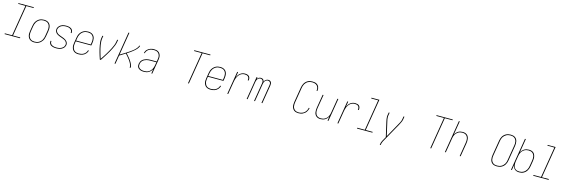

<svg xmlns="http://www.w3.org/2000/svg" viewBox="64 -2369 12371 4210"><g transform="rotate(15 6250.0 -264.0)"><path d="M371 0H21V-18H187L302 -717H138V-735H488V-717H322L207 -18H371Z M695 8Q668 8 642 1.5Q616 -5 595.5 -20Q575 -35 561.5 -57Q548 -79 542 -105Q536 -131 537.5 -158.5Q539 -186 543 -213L563 -333Q567 -359 575 -384Q583 -409 597.5 -432Q612 -455 632 -474Q652 -493 676 -505.5Q700 -518 726 -523Q752 -528 778 -528Q805 -528 831.5 -521.5Q858 -515 878.5 -500Q899 -485 912.5 -463Q926 -441 931.5 -415Q937 -389 936 -361.5Q935 -334 931 -307L911 -187Q906 -161 898 -136Q890 -111 875.5 -88Q861 -65 841 -46Q821 -27 797 -14.5Q773 -2 747 3Q721 8 695 8ZM696 -10Q719 -10 743 -14.5Q767 -19 789 -30.5Q811 -42 829.5 -60Q848 -78 860.5 -99Q873 -120 880 -143.5Q887 -167 891 -190L911 -310Q915 -334 916 -358.5Q917 -383 912.5 -406.5Q908 -430 896.5 -450Q885 -470 867 -484Q849 -498 825.5 -504Q802 -510 777 -510Q754 -510 730.5 -505.5Q707 -501 685 -489.5Q663 -478 644.5 -460Q626 -442 613.5 -421Q601 -400 593.5 -376.5Q586 -353 582 -330L562 -210Q559 -186 557.5 -161.5Q556 -137 561 -113.5Q566 -90 577.5 -70Q589 -50 606.5 -36Q624 -22 647.5 -16Q671 -10 696 -10Z M1194 8Q1173 8 1153 6Q1133 4 1114.5 -1.5Q1096 -7 1079 -16.5Q1062 -26 1050.5 -40.5Q1039 -55 1034 -74.5Q1029 -94 1033 -114L1034 -120H1053L1052 -115Q1049 -97 1053.5 -80.5Q1058 -64 1068.5 -51.5Q1079 -39 1094.5 -31Q1110 -23 1126 -18Q1142 -13 1159.5 -11.5Q1177 -10 1195 -10Q1213 -10 1231.5 -11.5Q1250 -13 1268 -18Q1286 -23 1303 -31.5Q1320 -40 1335 -53Q1350 -66 1359.5 -83Q1369 -100 1372 -117Q1376 -141 1367.5 -162Q1359 -183 1343.5 -198Q1328 -213 1307.5 -222.5Q1287 -232 1266.5 -240Q1246 -248 1224.5 -255Q1203 -262 1183 -271Q1163 -280 1144.5 -292Q1126 -304 1113 -321Q1100 -338 1093.5 -360Q1087 -382 1091 -405Q1094 -425 1104 -443.5Q1114 -462 1129 -477Q1144 -492 1162.5 -502Q1181 -512 1200.5 -518Q1220 -524 1240 -526Q1260 -528 1279 -528Q1299 -528 1318.5 -526Q1338 -524 1356.5 -518.5Q1375 -513 1390.5 -503Q1406 -493 1417 -478Q1428 -463 1432 -444.5Q1436 -426 1433 -406L1432 -400H1413L1414 -405Q1417 -422 1413 -438.5Q1409 -455 1399 -467.5Q1389 -480 1375 -488.5Q1361 -497 1345.5 -502Q1330 -507 1312.5 -508.5Q1295 -510 1278 -510Q1261 -510 1243 -508Q1225 -506 1208 -501Q1191 -496 1174.5 -487.5Q1158 -479 1144.5 -466Q1131 -453 1121.5 -436.5Q1112 -420 1109 -403Q1105 -379 1114 -358Q1123 -337 1138.5 -322Q1154 -307 1173.5 -297.5Q1193 -288 1214.5 -280Q1236 -272 1256.5 -265Q1277 -258 1297.5 -249Q1318 -240 1336 -228Q1354 -216 1368 -199Q1382 -182 1388.5 -160.5Q1395 -139 1391 -115Q1387 -95 1376.5 -76Q1366 -57 1350 -42Q1334 -27 1314.5 -17Q1295 -7 1275 -1.5Q1255 4 1234.5 6Q1214 8 1194 8Z M1696 8Q1668 8 1642.5 1.5Q1617 -5 1596 -20Q1575 -35 1562 -57Q1549 -79 1542.5 -105Q1536 -131 1537.5 -158.5Q1539 -186 1543 -213L1563 -333Q1567 -359 1575 -384Q1583 -409 1597.5 -432Q1612 -455 1632 -474Q1652 -493 1676 -505.5Q1700 -518 1726 -523Q1752 -528 1777 -528Q1805 -528 1831 -521.5Q1857 -515 1878 -500Q1899 -485 1912.5 -463Q1926 -441 1931.5 -415Q1937 -389 1936 -361.5Q1935 -334 1931 -307L1921 -251H1569L1562 -210Q1559 -186 1557.5 -161Q1556 -136 1561.5 -113Q1567 -90 1578.5 -69.5Q1590 -49 1608 -35.5Q1626 -22 1649.5 -16Q1673 -10 1697 -10Q1726 -10 1754.5 -15.5Q1783 -21 1809.5 -36.5Q1836 -52 1855 -77Q1874 -102 1880 -130H1899Q1895 -109 1884 -89Q1873 -69 1857.5 -52Q1842 -35 1822.5 -23Q1803 -11 1781.5 -4Q1760 3 1738.5 5.5Q1717 8 1696 8ZM1572 -269H1904L1911 -310Q1915 -334 1916 -359Q1917 -384 1912.5 -407Q1908 -430 1896.5 -450Q1885 -470 1867 -484Q1849 -498 1825.5 -504Q1802 -510 1777 -510Q1754 -510 1730.5 -505.5Q1707 -501 1685 -489.5Q1663 -478 1644.5 -460Q1626 -442 1613.5 -421Q1601 -400 1593.5 -376.5Q1586 -353 1582 -330Z M2205 0H2183Q2170 -37 2158 -74.5Q2146 -112 2135.5 -150Q2125 -188 2115.5 -227Q2106 -266 2099.5 -305.5Q2093 -345 2089.5 -385.5Q2086 -426 2093 -468L2102 -520H2122L2113 -468Q2107 -428 2109.5 -389Q2112 -350 2118 -312.5Q2124 -275 2133 -238Q2142 -201 2152 -164.5Q2162 -128 2173 -92Q2184 -56 2196 -20Q2220 -56 2243.5 -92Q2267 -128 2289 -164Q2311 -200 2332 -237Q2353 -274 2372 -312Q2391 -350 2407 -389Q2423 -428 2429 -468L2438 -520H2458L2449 -468Q2442 -426 2425.5 -385.5Q2409 -345 2389.5 -305.5Q2370 -266 2347.5 -227Q2325 -188 2301.5 -150Q2278 -112 2254 -74.5Q2230 -37 2205 0Z M2516 0 2637 -735H2657L2572 -218Q2592 -231 2613 -243.5Q2634 -256 2654.5 -268.5Q2675 -281 2696 -294Q2717 -307 2737 -320Q2757 -333 2776.5 -347Q2796 -361 2816 -375.5Q2836 -390 2854.5 -405.5Q2873 -421 2889.5 -439Q2906 -457 2920 -477.5Q2934 -498 2938 -520H2958Q2954 -500 2943 -481.5Q2932 -463 2918 -446.5Q2904 -430 2888.5 -415.5Q2873 -401 2856 -387Q2839 -373 2822 -360Q2805 -347 2787.5 -334.5Q2770 -322 2752 -310Q2734 -298 2716 -287Q2730 -272 2743.5 -256Q2757 -240 2770.5 -224Q2784 -208 2797 -191.5Q2810 -175 2822 -157.5Q2834 -140 2844.5 -122Q2855 -104 2863.5 -84.5Q2872 -65 2878 -44Q2884 -23 2880 0H2860Q2863 -22 2858 -42.5Q2853 -63 2844.5 -82Q2836 -101 2825.5 -118.5Q2815 -136 2803.5 -152.5Q2792 -169 2779.5 -185Q2767 -201 2754 -216.5Q2741 -232 2727.5 -247Q2714 -262 2701 -277Q2667 -256 2634 -235.5Q2601 -215 2568 -195L2536 0Z M3187 8Q3165 8 3144 5.5Q3123 3 3104 -4Q3085 -11 3068.5 -23Q3052 -35 3041.5 -52Q3031 -69 3028.5 -90.5Q3026 -112 3030 -133Q3034 -157 3044.5 -180.5Q3055 -204 3073.5 -222Q3092 -240 3115 -252Q3138 -264 3162 -271Q3186 -278 3210.5 -280.5Q3235 -283 3259 -283H3399L3407 -334Q3411 -357 3411.5 -379.5Q3412 -402 3406 -422.5Q3400 -443 3388 -460.5Q3376 -478 3358.5 -489.5Q3341 -501 3319 -505.5Q3297 -510 3275 -510Q3247 -510 3218.5 -504.5Q3190 -499 3164.5 -483.5Q3139 -468 3121 -443Q3103 -418 3097 -390H3078Q3083 -411 3092.5 -431Q3102 -451 3117.5 -467.5Q3133 -484 3152.5 -496Q3172 -508 3192.5 -515.5Q3213 -523 3234 -525.5Q3255 -528 3276 -528Q3302 -528 3326 -523Q3350 -518 3370 -505.5Q3390 -493 3404 -473.5Q3418 -454 3424.5 -430.5Q3431 -407 3431 -382Q3431 -357 3427 -331L3372 0H3352L3369 -103Q3356 -78 3336.5 -56Q3317 -34 3292.5 -19Q3268 -4 3240.5 2Q3213 8 3187 8ZM3190 -10Q3214 -10 3238 -15Q3262 -20 3283.5 -32Q3305 -44 3323 -62.5Q3341 -81 3353.5 -102.5Q3366 -124 3373 -147.5Q3380 -171 3384 -194L3396 -265H3259Q3237 -265 3215 -263Q3193 -261 3171.5 -255Q3150 -249 3128.5 -238.5Q3107 -228 3090 -212Q3073 -196 3063 -175Q3053 -154 3050 -132Q3046 -113 3048.5 -94.5Q3051 -76 3060.5 -61Q3070 -46 3085 -36Q3100 -26 3117 -20Q3134 -14 3152.5 -12Q3171 -10 3190 -10Z M4184 0 4302 -717H4128L4131 -735H4499L4496 -717H4322L4204 0Z M4696 8Q4668 8 4642.5 1.5Q4617 -5 4596 -20Q4575 -35 4562 -57Q4549 -79 4542.5 -105Q4536 -131 4537.5 -158.5Q4539 -186 4543 -213L4563 -333Q4567 -359 4575 -384Q4583 -409 4597.5 -432Q4612 -455 4632 -474Q4652 -493 4676 -505.5Q4700 -518 4726 -523Q4752 -528 4777 -528Q4805 -528 4831 -521.5Q4857 -515 4878 -500Q4899 -485 4912.5 -463Q4926 -441 4931.5 -415Q4937 -389 4936 -361.5Q4935 -334 4931 -307L4921 -251H4569L4562 -210Q4559 -186 4557.5 -161Q4556 -136 4561.5 -113Q4567 -90 4578.5 -69.5Q4590 -49 4608 -35.5Q4626 -22 4649.5 -16Q4673 -10 4697 -10Q4726 -10 4754.5 -15.5Q4783 -21 4809.5 -36.5Q4836 -52 4855 -77Q4874 -102 4880 -130H4899Q4895 -109 4884 -89Q4873 -69 4857.5 -52Q4842 -35 4822.5 -23Q4803 -11 4781.5 -4Q4760 3 4738.5 5.5Q4717 8 4696 8ZM4572 -269H4904L4911 -310Q4915 -334 4916 -359Q4917 -384 4912.5 -407Q4908 -430 4896.5 -450Q4885 -470 4867 -484Q4849 -498 4825.5 -504Q4802 -510 4777 -510Q4754 -510 4730.5 -505.5Q4707 -501 4685 -489.5Q4663 -478 4644.5 -460Q4626 -442 4613.5 -421Q4601 -400 4593.5 -376.5Q4586 -353 4582 -330Z M5076 0 5162 -520H5182L5162 -398Q5173 -424 5190 -448.5Q5207 -473 5230.5 -491.5Q5254 -510 5281.5 -519Q5309 -528 5337 -528Q5364 -528 5389.5 -521.5Q5415 -515 5432 -497.5Q5449 -480 5453.5 -454Q5458 -428 5453 -401H5433Q5437 -424 5433.5 -446.5Q5430 -469 5415 -484Q5400 -499 5378.5 -504.5Q5357 -510 5334 -510Q5309 -510 5283 -501.5Q5257 -493 5236 -476Q5215 -459 5198.5 -436.5Q5182 -414 5171.5 -389.5Q5161 -365 5154.5 -339.5Q5148 -314 5144 -289L5096 0Z M5516 0 5602 -520H5622L5615 -478Q5622 -489 5631 -499Q5640 -509 5651.5 -515.5Q5663 -522 5675.5 -525Q5688 -528 5700 -528Q5715 -528 5729 -523.5Q5743 -519 5752.5 -510Q5762 -501 5767 -488Q5772 -475 5774 -461Q5780 -475 5789.5 -488Q5799 -501 5812 -510Q5825 -519 5839.5 -523.5Q5854 -528 5869 -528Q5889 -528 5907 -518.5Q5925 -509 5933.5 -491.5Q5942 -474 5942.5 -453Q5943 -432 5940 -412L5872 0H5852L5920 -415Q5923 -432 5923 -449Q5923 -466 5915.5 -480Q5908 -494 5893.5 -502Q5879 -510 5862 -510Q5845 -510 5827 -501Q5809 -492 5797.5 -477Q5786 -462 5780 -444Q5774 -426 5771 -408L5704 0H5684L5752 -415Q5755 -432 5755 -449Q5755 -466 5747.5 -480Q5740 -494 5725.5 -502Q5711 -510 5694 -510Q5676 -510 5658.5 -501Q5641 -492 5629.5 -477Q5618 -462 5612 -444Q5606 -426 5603 -408L5536 0Z M6692 8Q6665 8 6639.5 2Q6614 -4 6593.5 -19Q6573 -34 6560 -55.5Q6547 -77 6541.5 -102Q6536 -127 6537 -154Q6538 -181 6542 -208L6599 -553Q6603 -578 6611.5 -602.5Q6620 -627 6634 -650Q6648 -673 6668 -691.5Q6688 -710 6711.5 -722Q6735 -734 6761 -738.5Q6787 -743 6811 -743Q6835 -743 6858 -739.5Q6881 -736 6900.5 -726.5Q6920 -717 6935.5 -701Q6951 -685 6959.5 -665Q6968 -645 6970.5 -622Q6973 -599 6969 -575L6968 -570H6949L6950 -575Q6955 -606 6948 -636Q6941 -666 6920.5 -687Q6900 -708 6870.5 -716.5Q6841 -725 6810 -725Q6787 -725 6764 -720.5Q6741 -716 6719.5 -705Q6698 -694 6680 -676.5Q6662 -659 6649.5 -638.5Q6637 -618 6630 -595.5Q6623 -573 6619 -550L6562 -205Q6558 -181 6557 -157Q6556 -133 6560.5 -110.5Q6565 -88 6577 -68Q6589 -48 6606.5 -34.5Q6624 -21 6646.5 -15.5Q6669 -10 6694 -10Q6725 -10 6758 -19.5Q6791 -29 6817.5 -50.5Q6844 -72 6860.5 -102.5Q6877 -133 6882 -165H6901Q6897 -142 6887.5 -118.5Q6878 -95 6864 -74.5Q6850 -54 6829.5 -37.5Q6809 -21 6786.5 -10.5Q6764 0 6740 4Q6716 8 6692 8Z M7192 8Q7165 8 7140.5 1Q7116 -6 7096.5 -21.5Q7077 -37 7065 -59.5Q7053 -82 7049 -107.5Q7045 -133 7046 -159.5Q7047 -186 7051 -213L7102 -520H7122L7070 -210Q7067 -186 7065.5 -162Q7064 -138 7068 -115Q7072 -92 7082 -71.5Q7092 -51 7109.5 -37Q7127 -23 7149.5 -16.5Q7172 -10 7196 -10Q7218 -10 7241.5 -15Q7265 -20 7286 -32Q7307 -44 7324.5 -61.5Q7342 -79 7354 -100Q7366 -121 7372.5 -143.5Q7379 -166 7383 -189L7438 -520H7458L7372 0H7352L7368 -99Q7356 -75 7337 -53.5Q7318 -32 7294.5 -18Q7271 -4 7244.5 2Q7218 8 7192 8Z M7576 0 7662 -520H7682L7662 -398Q7673 -424 7690 -448.5Q7707 -473 7730.5 -491.5Q7754 -510 7781.5 -519Q7809 -528 7837 -528Q7864 -528 7889.5 -521.5Q7915 -515 7932 -497.5Q7949 -480 7953.5 -454Q7958 -428 7953 -401H7933Q7937 -424 7933.5 -446.5Q7930 -469 7915 -484Q7900 -499 7878.5 -504.5Q7857 -510 7834 -510Q7809 -510 7783 -501.5Q7757 -493 7736 -476Q7715 -459 7698.5 -436.5Q7682 -414 7671.5 -389.5Q7661 -365 7654.5 -339.5Q7648 -314 7644 -289L7596 0Z M8371 0H8021V-18H8194L8309 -717H8152V-735H8332L8214 -18H8371Z M8595 215 8596 208Q8600 185 8605.5 163Q8611 141 8623 120L8680 19L8603 -316Q8597 -342 8592.5 -368.5Q8588 -395 8588 -423Q8588 -429 8588.5 -435Q8589 -441 8590 -447L8602 -520H8622L8610 -447Q8609 -441 8608.5 -435Q8608 -429 8608 -424Q8607 -397 8612 -371Q8617 -345 8623 -320L8694 -6L8871 -324Q8880 -339 8888 -354Q8896 -369 8903.5 -384Q8911 -399 8917 -415Q8923 -431 8926 -447L8938 -520H8958L8946 -447Q8943 -429 8936 -412.5Q8929 -396 8921.5 -380Q8914 -364 8906 -348Q8898 -332 8889 -316L8640 129Q8629 148 8624.5 168Q8620 188 8616 208L8615 215Z M9684 0 9802 -717H9628L9631 -735H9999L9996 -717H9822L9704 0Z M10016 0 10137 -735H10157L10105 -421Q10117 -445 10136.5 -466.5Q10156 -488 10179 -502Q10202 -516 10228.5 -522Q10255 -528 10281 -528Q10308 -528 10333 -521Q10358 -514 10377.5 -498.5Q10397 -483 10408.5 -460.5Q10420 -438 10424.5 -412.5Q10429 -387 10428 -360.5Q10427 -334 10423 -307L10372 0H10352L10403 -310Q10407 -334 10408.5 -358Q10410 -382 10406 -405Q10402 -428 10391.5 -448.5Q10381 -469 10364 -483Q10347 -497 10324 -503.5Q10301 -510 10277 -510Q10255 -510 10231.5 -505Q10208 -500 10187.5 -488Q10167 -476 10149.5 -458.5Q10132 -441 10120 -420Q10108 -399 10101 -376.5Q10094 -354 10091 -331L10036 0Z M11195 8Q11168 8 11142 2Q11116 -4 11095.5 -18.5Q11075 -33 11061.5 -54.5Q11048 -76 11042.5 -101.5Q11037 -127 11037.5 -154Q11038 -181 11042 -208L11099 -553Q11103 -578 11111.5 -603Q11120 -628 11134 -650.5Q11148 -673 11168.5 -691.5Q11189 -710 11213 -722Q11237 -734 11263 -738.5Q11289 -743 11314 -743Q11341 -743 11367 -737Q11393 -731 11413.5 -716.5Q11434 -702 11447.5 -680.5Q11461 -659 11466.5 -633.5Q11472 -608 11471.5 -581Q11471 -554 11467 -527L11410 -182Q11406 -157 11397.5 -132Q11389 -107 11375 -84.5Q11361 -62 11340.5 -43.5Q11320 -25 11296 -13Q11272 -1 11246 3.5Q11220 8 11195 8ZM11196 -10Q11218 -10 11242 -14.5Q11266 -19 11288 -30Q11310 -41 11328 -58Q11346 -75 11359 -95.5Q11372 -116 11379.5 -139Q11387 -162 11390 -185L11447 -530Q11451 -554 11452 -578Q11453 -602 11448 -625Q11443 -648 11431 -667.5Q11419 -687 11401.5 -700.5Q11384 -714 11361 -719.5Q11338 -725 11313 -725Q11291 -725 11267 -720.5Q11243 -716 11221.5 -705Q11200 -694 11181.5 -677Q11163 -660 11150 -639.5Q11137 -619 11130 -596Q11123 -573 11119 -550L11062 -205Q11058 -181 11057 -157Q11056 -133 11061 -110Q11066 -87 11078 -67.5Q11090 -48 11107.5 -34.5Q11125 -21 11148 -15.5Q11171 -10 11196 -10Z M11703 8Q11675 8 11648.5 0.5Q11622 -7 11602.5 -24Q11583 -41 11570.5 -65Q11558 -89 11555 -116L11536 0H11516L11637 -735H11657L11605 -420Q11618 -445 11637.5 -466.5Q11657 -488 11681 -502Q11705 -516 11732 -522Q11759 -528 11785 -528Q11812 -528 11837.5 -521.5Q11863 -515 11883 -499.5Q11903 -484 11914.5 -461.5Q11926 -439 11931.5 -413.5Q11937 -388 11936 -361Q11935 -334 11931 -307L11911 -187Q11907 -162 11899 -137.5Q11891 -113 11878 -90Q11865 -67 11845.5 -47.5Q11826 -28 11802.5 -15Q11779 -2 11753.5 3Q11728 8 11703 8ZM11700 -10Q11723 -10 11746.5 -15Q11770 -20 11791.5 -31.5Q11813 -43 11831 -61Q11849 -79 11861.5 -100Q11874 -121 11880.5 -144Q11887 -167 11891 -190L11911 -310Q11915 -334 11916 -358.5Q11917 -383 11913 -406Q11909 -429 11898 -449Q11887 -469 11869.5 -483.5Q11852 -498 11829 -504Q11806 -510 11781 -510Q11758 -510 11735 -505.5Q11712 -501 11690.5 -489Q11669 -477 11651 -459.5Q11633 -442 11620.5 -421Q11608 -400 11601 -377Q11594 -354 11591 -331L11571 -211Q11567 -187 11566 -162.5Q11565 -138 11569 -115Q11573 -92 11583.5 -71.5Q11594 -51 11611.5 -36.5Q11629 -22 11652 -16Q11675 -10 11700 -10Z M12371 0H12021V-18H12194L12309 -717H12152V-735H12332L12214 -18H12371Z"/></g></svg>

Font: Iosevka Term Curly Th Obl
Style: Regular
Weight: 100
Italic angle: -9°
Designer: Belleve Invis
Foundry: Belleve Invis
Version: Version 32.3.0